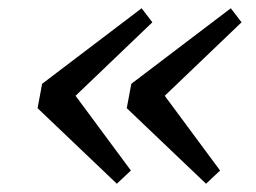

<svg xmlns="http://www.w3.org/2000/svg" viewBox="-20 -485 621 465"><path d="M263 -40 71 -223 82 -282 323 -465 349 -431 163 -253 297 -72ZM479 -40 287 -223 298 -282 539 -465 565 -431 379 -253 513 -72Z"/></svg>

Font: Source Serif Pro SemiBold
Style: Italic
Weight: 600
Italic angle: -12°
Designer: Frank Grießhammer
Foundry: Adobe Systems Incorporated
Version: Version 3.001;hotconv 1.0.111;makeotfexe 2.5.65597